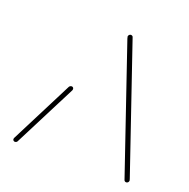

<svg xmlns="http://www.w3.org/2000/svg" viewBox="-99 -615 700 710"><g transform="rotate(20 250.5 -259.5)"><path d="M31.5 0Q27.8 0 25.4 -2.4Q23 -4.8 23 -8.5Q23 -10.4 24.1 -12.6L149.6 -259.6Q151.1 -261.9 153.7 -263.3Q156.3 -264.8 158.9 -264.8Q163 -264.8 165.2 -262Q167.4 -259.3 167 -255.6Q167 -253.3 166.3 -252.2L40.4 -5.2Q39.3 -3 36.7 -1.5Q34.1 0 31.5 0ZM479.3 -9.3Q478.9 -5.6 476.1 -2.8Q473.3 0 469.3 0Q463.7 0 461.1 -5.2L291.9 -501.1Q290 -508.1 290 -509.3Q290.7 -513.3 293.5 -515.9Q296.3 -518.5 300 -518.5Q302.6 -518.5 305 -517Q307.4 -515.6 308.1 -513.3L477.4 -17.4Q479.3 -11.9 479.3 -9.3Z"/></g></svg>

Font: 26F Galaxy Sans Hairline
Style: Italic
Weight: 50
Italic angle: -5°
Designer: C₂₉H₂₅N₃O₅
Version: Version 1.200